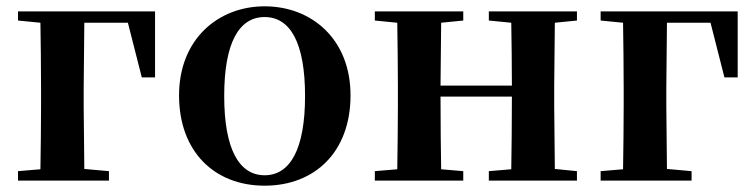

<svg xmlns="http://www.w3.org/2000/svg" viewBox="-20 -572 2392 608"><path d="M37 -507 108 -500C109 -442 110 -355 110 -293V-235C110 -179 109 -94 108 -36L37 -30V0H325V-30L247 -37L245 -235V-293L247 -500H385L429 -327H471V-536H37Z M818 16C976 16 1090 -90 1090 -270C1090 -449 966 -552 818 -552C671 -552 547 -448 547 -270C547 -92 659 16 818 16ZM818 -17C737 -17 690 -100 690 -268C690 -437 737 -518 818 -518C899 -518 946 -437 946 -268C946 -100 899 -17 818 -17Z M1528 -507 1599 -500C1600 -445 1601 -363 1601 -301H1375L1377 -500L1447 -507V-536H1167V-507L1238 -500C1239 -442 1240 -357 1240 -301V-235C1240 -179 1239 -94 1238 -36L1167 -30V0H1447V-30L1377 -36C1376 -94 1375 -182 1375 -266H1601C1601 -182 1600 -94 1599 -36L1528 -30V0H1807V-30L1737 -37L1735 -235V-301L1737 -500L1807 -507V-536H1528Z M1882 -507 1953 -500C1954 -442 1955 -355 1955 -293V-235C1955 -179 1954 -94 1953 -36L1882 -30V0H2170V-30L2092 -37L2090 -235V-293L2092 -500H2230L2274 -327H2316V-536H1882Z"/></svg>

Font: Source Han Serif CN
Style: Bold
Weight: 700
Designer: Ryoko NISHIZUKA 西塚涼子 (kana & ideographs); Frank Grießhammer (Latin, Greek & Cyrillic); Wenlong ZHANG 张文龙 (bopomofo); San
Foundry: Adobe
Version: Version 2.003;hotconv 1.1.1;makeotfexe 2.6.0